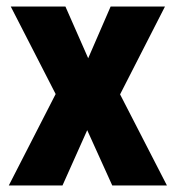

<svg xmlns="http://www.w3.org/2000/svg" viewBox="-20 -570 540 590"><path d="M151 -281 7 0H172L248 -170L325 0H493L349 -280L487 -550H320L251 -391L181 -550H13Z"/></svg>

Font: Noto Sans Myanmar UI Condensed ExtraBold
Style: Regular
Weight: 800
Width: 3
Designer: Monotype Design Team
Foundry: Monotype Imaging Inc.
Version: Version 2.103